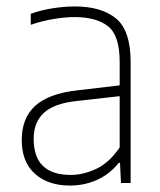

<svg xmlns="http://www.w3.org/2000/svg" viewBox="-20 -568 498 596"><path d="M197 8Q129.5 8 88.5 -28.5Q47.5 -65 47.5 -133.5Q47.5 -201.5 89.2 -239.5Q131 -277.5 219.5 -287.5L351.5 -303V-375.5Q351.5 -458.5 315 -486.8Q278.5 -515 211.5 -515Q183 -515 147.5 -509.2Q112 -503.5 75.5 -491V-525Q104.5 -536 141.8 -542Q179 -548 212 -548Q294.5 -548 340 -510.8Q385.5 -473.5 385.5 -375V0H355.5L352.5 -62.5H348.5Q322 -28.5 282.5 -10.2Q243 8 197 8ZM84.5 -137Q84.5 -25 199.5 -25Q238.5 -25 279 -44Q319.5 -63 351.5 -110.5V-269.5L218.5 -254.5Q148 -247 116.2 -217.8Q84.5 -188.5 84.5 -137Z"/></svg>

Font: Encode Sans SemiCondensed SemiCondensed Thin
Style: Regular
Weight: 100
Width: 4
Designer: Multiple Designers
Foundry: Impallari Type
Version: Version 3.000; ttfautohint (v1.8.3) -l 8 -r 50 -G 200 -x 14 